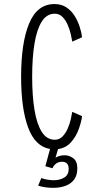

<svg xmlns="http://www.w3.org/2000/svg" viewBox="-20 -726 490 946"><path d="M243.5 199.5Q224 199.5 204.5 197Q185 194.5 168 188.5L183.5 151.5Q215 162 245.5 162Q275.5 162 297 148.5Q318.5 135 318.5 106.5Q318.5 71 285.5 71Q268.5 71 256.5 80Q244.5 89 238.5 103L203.5 93L226.5 8Q153 -4.5 118.5 -98Q84 -191.5 84 -348Q84 -516 123.8 -611Q163.5 -706 248.5 -706Q282.5 -706 307 -689.8Q331.5 -673.5 347.5 -648Q363.5 -622.5 372.5 -594.2Q381.5 -566 384.5 -542.5L336 -521Q334 -534 329 -556.5Q324 -579 314 -602.5Q304 -626 288.2 -642.2Q272.5 -658.5 250 -658.5Q210.5 -658.5 186 -620Q161.5 -581.5 150 -511.8Q138.5 -442 138.5 -348Q138.5 -254 150 -184.2Q161.5 -114.5 186 -76Q210.5 -37.5 250 -37.5Q272.5 -37.5 288.2 -53.8Q304 -70 314 -93.5Q324 -117 329 -139.5Q334 -162 336 -175L384.5 -153.5Q380.5 -124 367.5 -88.5Q354.5 -53 329.8 -25Q305 3 266 8.5L253.5 51Q272.5 39 299.5 39Q321.5 39 341.2 53.8Q361 68.5 361 103Q361 138.5 344.5 159.8Q328 181 301 190.2Q274 199.5 243.5 199.5Z"/></svg>

Font: Trispace Condensed ExtraLight
Style: Regular
Weight: 200
Width: 3
Designer: Tyler Finck
Foundry: Etcetera Type Company
Version: Version 1.210; ttfautohint (v1.8.3)